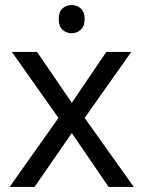

<svg xmlns="http://www.w3.org/2000/svg" viewBox="-20 -742 569 762"><path d="M265 -722Q285 -722 300.5 -708.5Q316 -695 316 -666Q316 -638 300.5 -624Q285 -610 265 -610Q243 -610 228 -624Q213 -638 213 -666Q213 -695 228 -708.5Q243 -722 265 -722ZM212 -274 27 -536H127L265 -334L402 -536H501L316 -274L511 0H411L265 -214L117 0H18Z"/></svg>

Font: uguzrati15
Style: Book
Weight: 400
Designer: Jelle Bosma - Monotype Design Team, Universal Thirst
Foundry: Monotype Imaging Inc.
Version: Version 2.106